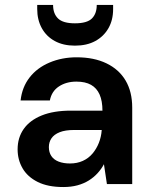

<svg xmlns="http://www.w3.org/2000/svg" viewBox="-20 -742 612 774"><path d="M235 12Q173 12 132 -8.5Q91 -29 71 -63.5Q51 -98 51 -140Q51 -187 75.5 -222Q100 -257 148 -276.5Q196 -296 266 -296H393Q393 -335 381.5 -361Q370 -387 347 -400Q324 -413 288 -413Q247 -413 217.5 -393.5Q188 -374 181 -337H63Q69 -391 99.5 -430Q130 -469 180 -490Q230 -511 289 -511Q359 -511 409.5 -486.5Q460 -462 486.5 -417Q513 -372 513 -308V0H411L399 -80Q389 -61 373.5 -44Q358 -27 338 -14.5Q318 -2 292.5 5Q267 12 235 12ZM262 -83Q291 -83 314 -93.5Q337 -104 353 -123Q369 -142 378.5 -166Q388 -190 390 -217V-218H279Q243 -218 220.5 -209Q198 -200 187.5 -184.5Q177 -169 177 -149Q177 -128 187 -113Q197 -98 216.5 -90.5Q236 -83 262 -83ZM282 -558Q235 -558 201 -576.5Q167 -595 148.5 -628.5Q130 -662 130 -706V-722H194Q194 -687 214 -667.5Q234 -648 282 -648Q331 -648 350.5 -667.5Q370 -687 370 -722H436V-705Q436 -661 417 -628Q398 -595 364 -576.5Q330 -558 282 -558Z"/></svg>

Font: DM Sans 20pt SemiBold
Style: Regular
Weight: 600
Version: Version 4.004;gftools[0.9.30]